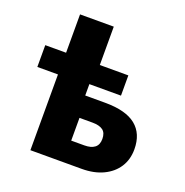

<svg xmlns="http://www.w3.org/2000/svg" viewBox="-127 -820 902 936"><g transform="rotate(20 324.5 -352.5)"><path d="M130 0V-393H23V-506H131V-705H306V-506H454V-401H290V-342H393Q501 -342 553 -300Q605 -258 605 -177Q605 -124 579.5 -84.5Q554 -45 507 -22.5Q460 0 396 0ZM301 -112H369Q404 -112 422.5 -126.5Q441 -141 441 -171Q441 -203 422.5 -216.5Q404 -230 369 -230H301Z"/></g></svg>

Font: Nunito Sans 7pt Condensed Black
Style: Regular
Weight: 900
Width: 3
Designer: Vernon Adams
Foundry: Vernon Adams
Version: Version 3.101;gftools[0.9.27]